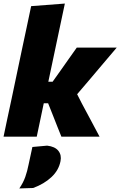

<svg xmlns="http://www.w3.org/2000/svg" viewBox="-25 -768 676 1079"><path d="M-5 0Q6 -52.5 16.5 -102.5Q27 -152.5 40.5 -214.5L99 -493Q112 -553.5 124.5 -612.5Q137 -671.5 150 -733.5L339.5 -748Q327 -690 313.8 -626.8Q300.5 -563.5 285.5 -493L246.5 -308.5H270.5L318.5 -376Q340.5 -407.5 362.5 -438.5Q384.5 -469.5 406.5 -500.5H631Q592 -454.5 553.5 -409.2Q515 -364 476 -317.5L408.5 -238.5L435 -186.5Q460 -140.5 484.8 -93.5Q509.5 -46.5 534.5 0H320Q308.5 -28.5 297 -57.2Q285.5 -86 274.5 -114.5L245.5 -187.5H221L218.5 -176Q208.5 -128.5 199.8 -86.8Q191 -45 181.5 0ZM83.5 291Q105.5 259 117 226.5Q128.5 194 135.5 157.5Q141 133 146.2 108Q151.5 83 157 58L240 50.5Q284 55.5 303 79.5Q322 103.5 315 138Q305 189 264.2 227.2Q223.5 265.5 161 288.5Z"/></svg>

Font: Commissioner ExtraBold
Style: Italic
Weight: 800
Italic angle: -12°
Designer: Kostas Bartsokas
Foundry: Kostas Bartsokas
Version: Version 1.000; ttfautohint (v1.8.3)